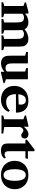

<svg xmlns="http://www.w3.org/2000/svg" viewBox="1550 -2254 714 3854"><g transform="rotate(90 1907.0 -327.0)"><path d="M256 -55 326 -35V0H26V-35L101 -55V-440L28 -468V-491L212 -540H252V-475Q332 -540 429 -540Q528 -540 569 -463Q605 -498 657 -519Q709 -540 759 -540Q862 -540 901 -460Q916 -429 916 -318V-55L986 -35V0H691V-35L761 -55V-279Q761 -374 751 -399Q731 -451 662 -451Q616 -451 583 -416Q586 -384 586 -318V-55L656 -35V0H361V-35L431 -55V-279Q431 -374 421 -399Q401 -452 332 -452Q289 -452 256 -421Z M1416 -475 1346 -495V-530H1571V-90L1647 -62V-39L1443 10H1421V-53L1418 -56Q1340 10 1249 10Q1150 10 1112 -70Q1097 -101 1097 -212V-475L1022 -495V-530H1252V-256Q1252 -161 1262 -136Q1282 -81 1346 -81Q1388 -81 1416 -110Z M2242 -296 2234 -290H1870Q1871 -93 2027 -93Q2073 -93 2117.5 -110Q2162 -127 2190 -159L2197 -167L2225 -143L2220 -131Q2193 -65 2127.5 -27.5Q2062 10 1979 10Q1855 10 1779.5 -63.5Q1704 -137 1704 -257Q1704 -383 1787 -461.5Q1870 -540 2004 -540Q2118 -540 2178 -478Q2238 -416 2242 -296ZM1991 -489Q1886 -489 1872 -337L2076 -345Q2080 -357 2080 -383Q2080 -489 1991 -489Z M2529 -55 2660 -35V0H2299V-35L2374 -55V-440L2298 -468V-492L2503 -540H2524V-449Q2602 -541 2675 -541Q2712 -541 2736.5 -519.5Q2761 -498 2761 -466Q2761 -438 2743.5 -417Q2726 -396 2697 -396Q2674 -396 2650 -415Q2621 -439 2603 -439Q2574 -439 2552 -414Q2533 -392 2529 -370Z M3003 10Q2937 10 2898 -18Q2860 -46 2860 -132V-480H2789L2783 -511L2984 -664L3015 -659V-530H3170L3155 -480H3015V-166Q3015 -105 3025 -90Q3042 -62 3078 -62Q3116 -62 3140 -90L3163 -57Q3110 10 3003 10Z M3284 -461.5Q3360 -540 3493 -540Q3626 -540 3702 -461.5Q3778 -383 3778 -265Q3778 -147 3702 -68.5Q3626 10 3493 10Q3360 10 3284 -68.5Q3208 -147 3208 -265Q3208 -383 3284 -461.5ZM3493 -41Q3527 -41 3551.5 -62Q3576 -83 3588 -119Q3600 -155 3605 -190Q3610 -225 3610 -265Q3610 -305 3605.5 -339.5Q3601 -374 3589 -410Q3577 -446 3552.5 -467Q3528 -488 3493 -488Q3458 -488 3433.5 -467Q3409 -446 3397 -410Q3385 -374 3380.5 -339.5Q3376 -305 3376 -265Q3376 -225 3380.5 -190Q3385 -155 3397 -119Q3409 -83 3433.5 -62Q3458 -41 3493 -41Z"/></g></svg>

Font: Libre Caslon Text
Style: Bold
Weight: 700
Designer: Pablo Impallari, Rodrigo Fuenzalida
Foundry: Pablo Impallari, Rodrigo Fuenzalida
Version: Version 1.002